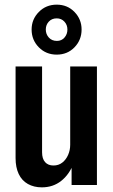

<svg xmlns="http://www.w3.org/2000/svg" viewBox="-20 -796 487 826"><path d="M160 10Q126 10 100 -4.5Q74 -19 60.5 -47.5Q47 -76 47 -116V-510H161V-141Q161 -113 174 -98.5Q187 -84 210 -84Q232 -84 248 -96.5Q264 -109 273 -129.5Q282 -150 282 -173L297 -94Q278 -45 243 -17.5Q208 10 160 10ZM288 0V-95H282V-510H397V0ZM224 -561Q178 -561 147 -592.5Q116 -624 116 -669Q116 -713 147 -744.5Q178 -776 224 -776Q270 -776 300.5 -744.5Q331 -713 331 -669Q331 -624 300.5 -592.5Q270 -561 224 -561ZM225 -620Q245 -620 257.5 -634.5Q270 -649 270 -669Q270 -689 257 -703Q244 -717 224 -717Q203 -717 190 -703Q177 -689 177 -669Q177 -649 190 -634.5Q203 -620 225 -620Z"/></svg>

Font: Instrument Sans Condensed SemiBold
Style: Regular
Weight: 600
Width: 3
Designer: Rodrigo Fuenzalida
Foundry: fragTYPE
Version: Version 1.000;gftools[0.9.28]